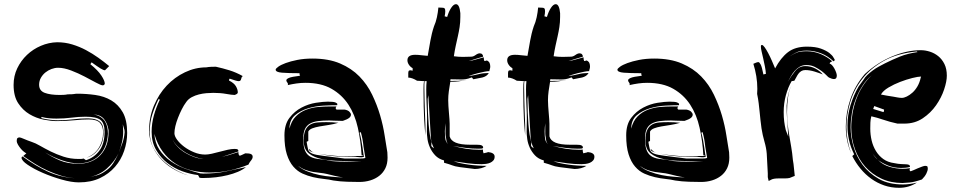

<svg xmlns="http://www.w3.org/2000/svg" viewBox="-20 -840 4587 918"><path d="M133 -161Q149 -156 171.5 -143Q194 -130 222 -116Q250 -102 283.5 -91Q317 -80 355 -80H366Q372 -80 380 -82L391 -74Q430 -86 455 -119.5Q480 -153 480 -210Q480 -251 460.5 -266.5Q441 -282 389 -282Q357 -282 322.5 -277.5Q288 -273 250 -273Q233 -273 215 -274.5Q197 -276 178 -281V-275Q218 -265 257 -265Q295 -265 329.5 -269.5Q364 -274 396 -274Q423 -274 438.5 -268.5Q454 -263 462 -254Q470 -245 472.5 -232.5Q475 -220 475 -205Q475 -158 450 -125Q426 -94 393 -86Q430 -99 451 -131Q473 -165 473 -207Q473 -237 457.5 -253Q442 -269 404 -269Q373 -269 334 -265Q295 -261 251 -261Q224 -261 188.5 -268Q153 -275 121 -294Q89 -313 67 -346.5Q45 -380 45 -434Q45 -477 62.5 -513.5Q80 -550 109 -577.5Q138 -605 175.5 -621Q213 -637 253 -638Q291 -638 325.5 -627.5Q360 -617 391 -600.5Q422 -584 450 -564Q478 -544 502 -524L482 -504Q475 -504 461 -512.5Q447 -521 418 -542L412 -533Q448 -504 464.5 -479Q481 -454 481 -440Q479 -432 471 -432Q463 -432 439 -445Q415 -458 384.5 -474Q354 -490 320 -503Q286 -516 258 -516Q242 -516 226 -510Q210 -504 197 -493.5Q184 -483 175.5 -468Q167 -453 167 -435Q167 -406 194 -396Q221 -386 265 -386Q274 -386 284.5 -386.5Q295 -387 304 -389Q327 -389 334.5 -390.5Q342 -392 349 -392Q392 -392 435 -386Q478 -380 512 -360Q546 -340 567 -303Q588 -266 588 -204Q588 -161 573.5 -118.5Q559 -76 530 -42.5Q501 -9 458 11.5Q415 32 357 32Q322 32 274.5 18.5Q227 5 184.5 -13.5Q142 -32 112.5 -52Q83 -72 83 -86Q83 -90 88 -92Q149 -47 212 -18Q274 9 339 12Q307 10 275 1Q242 -9 209.5 -23.5Q177 -38 147.5 -56.5Q118 -75 91 -94L106 -107Q103 -108 95 -114Q87 -120 79.5 -129Q72 -138 66 -148Q60 -158 60 -167Q60 -177 64 -180Q68 -183 73 -183Q78 -183 94 -176Q110 -169 133 -161ZM354 -59Q319 -59 276.5 -73.5Q234 -88 196 -111Q227 -90 265 -73.5Q303 -57 353 -57Q420 -57 459.5 -98Q499 -139 499 -208V-218Q494 -250 477.5 -270.5Q461 -291 427 -293Q448 -289 461.5 -280Q475 -271 482.5 -258.5Q490 -246 493 -231Q496 -216 496 -200Q492 -134 454 -96.5Q416 -59 354 -59ZM481 -20Q506 -36 521 -59Q536 -82 547 -107Q526 -65 489.5 -33Q453 -1 403 7Q422 4 442.5 -1.5Q463 -7 481 -20ZM576 -208Q576 -219 572 -229Q569 -237 567 -246L568 -233Q569 -225 569 -211Q569 -184 563 -159Q557 -134 548 -110Q557 -132 565.5 -156.5Q574 -181 576 -208ZM567 -249Q567 -248 567 -246Q567 -248 567 -249ZM392 -85Q391 -85 390 -85Q391 -85 392 -85Z M1168 -53Q1124 -35 1077.5 -25Q1031 -15 983 -15Q939 -15 897 -25Q855 -35 820 -57Q785 -79 758.5 -114.5Q732 -150 718 -200Q721 -156 742 -124.5Q763 -93 794.5 -70.5Q826 -48 864 -34Q902 -20 937 -11Q942 -10 951 -10Q1010 -10 1058 -20Q1106 -30 1156 -41Q1140 -28 1117.5 -18.5Q1095 -9 1068.5 -2.5Q1042 4 1013 7.5Q984 11 955 11H944Q939 11 934 10L927 -3Q891 -7 852 -21Q813 -35 780.5 -60.5Q748 -86 726.5 -123Q705 -160 705 -209Q705 -250 716 -289Q727 -328 745 -365Q744 -364 742 -364Q739 -364 739 -368Q721 -332 708.5 -293.5Q696 -255 696 -210Q696 -162 718 -125Q740 -88 770.5 -62.5Q801 -37 833 -21Q862 -7 881 -1Q850 -10 818 -27Q784 -45 756.5 -72.5Q729 -100 711 -136.5Q693 -173 693 -217Q693 -280 716 -335Q739 -390 777 -430.5Q815 -471 864.5 -494.5Q914 -518 967 -518Q976 -520 989.5 -520.5Q1003 -521 1012 -521Q1044 -514 1076.5 -504Q1109 -494 1141 -476Q1137 -474 1135.5 -470.5Q1134 -467 1133 -462.5Q1132 -458 1129.5 -455Q1127 -452 1121 -452Q1116 -452 1106 -455Q1096 -458 1078 -464Q1075 -461 1075 -455Q1099 -443 1108 -427.5Q1117 -412 1117 -398Q1117 -391 1102 -386Q1089 -386 1061.5 -391Q1034 -396 1000 -396Q985 -396 967 -394.5Q949 -393 931 -388.5Q913 -384 897 -375.5Q881 -367 871 -353Q859 -337 849 -317Q839 -297 831 -276.5Q823 -256 818.5 -237Q814 -218 814 -203Q814 -189 827 -171.5Q840 -154 860.5 -138.5Q881 -123 907.5 -112Q934 -101 961 -101Q974 -101 992.5 -105Q1011 -109 1030.5 -114.5Q1050 -120 1069 -124Q1088 -128 1101 -128Q1113 -128 1116.5 -125.5Q1120 -123 1120 -116Q1097 -108 1072 -100Q1056 -95 1041 -90L1072 -98Q1096 -105 1120 -113Q1120 -108 1120.5 -104Q1121 -100 1126 -95L1136 -99Q1144 -102 1153 -107Q1173 -107 1180.5 -103Q1188 -99 1188 -91Q1188 -86 1186.5 -82.5Q1185 -79 1182.5 -75.5Q1180 -72 1176 -67Q1172 -62 1168 -53ZM805 -173Q813 -155 829 -138.5Q845 -122 865.5 -109.5Q886 -97 909 -89Q931 -81 953 -80Q933 -82 911 -90Q888 -98 867.5 -110.5Q847 -123 830.5 -139Q814 -155 805 -173ZM1035 -89Q1038 -90 1041 -90Q1038 -90 1035 -89ZM885 0Q883 0 881 -1Q883 0 885 0Z M1619 -262Q1592 -262 1578.5 -263Q1565 -264 1554 -264Q1524 -264 1501 -261Q1478 -258 1462 -249Q1446 -240 1438 -223Q1430 -206 1430 -178Q1430 -137 1439.5 -117.5Q1449 -98 1466.5 -89.5Q1484 -81 1509 -79Q1534 -77 1565 -70Q1583 -68 1601 -67.5Q1619 -67 1637 -67H1709Q1659 -70 1609.5 -70.5Q1560 -71 1520.5 -79Q1481 -87 1456.5 -107Q1432 -127 1432 -168Q1432 -201 1440.5 -218.5Q1449 -236 1463.5 -244.5Q1478 -253 1498 -254.5Q1518 -256 1541 -256Q1569 -256 1598 -253Q1575 -246 1551.5 -242.5Q1528 -239 1508 -235.5Q1488 -232 1473.5 -226.5Q1459 -221 1454 -211V-166L1446 -162Q1450 -137 1453.5 -124.5Q1457 -112 1473 -105.5Q1489 -99 1524.5 -95Q1560 -91 1628 -82H1700Q1719 -82 1722.5 -83.5Q1726 -85 1727 -85L1718 -139Q1716 -159 1713 -175Q1710 -191 1705 -209Q1704 -206 1699 -206Q1704 -189 1707.5 -170Q1711 -151 1713.5 -134Q1716 -117 1717.5 -105Q1719 -93 1721 -91L1715 -89Q1713 -88 1709 -88H1703Q1696 -88 1687 -89.5Q1678 -91 1664 -91H1631Q1592 -91 1559 -95Q1528 -99 1505 -105Q1528 -100 1561 -97Q1596 -93 1626 -93Q1639 -93 1653.5 -93.5Q1668 -94 1685 -94H1718Q1715 -97 1711 -97H1709Q1705 -166 1691 -229Q1677 -292 1646 -339.5Q1615 -387 1565 -415.5Q1515 -444 1440 -444Q1419 -444 1398 -441Q1377 -438 1355 -433Q1357 -435 1357 -437Q1357 -442 1353 -446.5Q1349 -451 1349 -456Q1349 -462 1361.5 -467.5Q1374 -473 1415 -478Q1413 -480 1412.5 -484Q1412 -488 1412 -490Q1358 -490 1328 -492.5Q1298 -495 1298 -507Q1298 -512 1310.5 -521Q1323 -530 1346 -538.5Q1369 -547 1401.5 -553.5Q1434 -560 1474 -560Q1551 -560 1606 -536.5Q1661 -513 1698.5 -474.5Q1736 -436 1759.5 -387Q1783 -338 1797.5 -288.5Q1812 -239 1819 -192.5Q1826 -146 1832 -112Q1832 -106 1832.5 -100Q1833 -94 1833 -86Q1833 -57 1822.5 -35.5Q1812 -14 1793.5 0.5Q1775 15 1750.5 22.5Q1726 30 1698 30Q1676 30 1641 29Q1606 28 1574 23Q1553 18 1528 15.5Q1503 13 1477 7Q1451 1 1426.5 -10Q1402 -21 1382.5 -43.5Q1363 -66 1351.5 -102Q1340 -138 1340 -193Q1340 -245 1364 -276.5Q1388 -308 1421.5 -325.5Q1455 -343 1490 -348.5Q1525 -354 1547 -354Q1575 -354 1584 -350Q1593 -346 1593 -342Q1593 -339 1592 -337Q1567 -337 1528 -335Q1489 -333 1452.5 -322Q1416 -311 1390 -288.5Q1364 -266 1364 -225Q1373 -262 1394.5 -283.5Q1416 -305 1444 -315.5Q1472 -326 1501.5 -328.5Q1531 -331 1555 -331H1589Q1585 -327 1585 -323Q1585 -319 1589 -316H1628Q1644 -313 1651 -305.5Q1658 -298 1658 -292Q1658 -283 1649 -276Q1640 -269 1619 -262ZM1451 -20Q1479 -9 1508.5 -3Q1538 3 1567 5Q1596 8 1621 8Q1601 6 1581 1Q1560 -4 1544 -8Q1527 -12 1510.5 -13.5Q1494 -15 1476.5 -18Q1459 -21 1441 -27.5Q1423 -34 1405 -47Q1424 -30 1451 -20ZM1461 -125Q1460 -126 1467 -119Q1473 -113 1483 -110Q1478 -112 1468 -115Q1457 -119 1457 -127ZM1486 -110Q1485 -110 1483 -110Q1484 -110 1486 -110Z M2320 -500Q2311 -500 2295.5 -497Q2280 -494 2264.5 -490Q2249 -486 2236.5 -482Q2224 -478 2221 -476Q2247 -480 2269 -485.5Q2291 -491 2317 -491Q2312 -482 2304 -477Q2296 -472 2286.5 -469.5Q2277 -467 2266 -465.5Q2255 -464 2243 -461L2236 -470Q2217 -463 2207 -461.5Q2197 -460 2186 -460Q2174 -460 2161.5 -460.5Q2149 -461 2134 -461Q2134 -456 2133 -453Q2156 -453 2172 -453.5Q2188 -454 2211 -457Q2189 -453 2172.5 -451Q2156 -449 2133 -449Q2129 -426 2126 -404Q2123 -382 2123 -361Q2123 -349 2124 -333Q2125 -317 2126.5 -300.5Q2128 -284 2129 -269.5Q2130 -255 2130 -248V-188Q2135 -168 2159 -158Q2183 -148 2228 -148H2260Q2277 -148 2283.5 -144.5Q2290 -141 2290 -135Q2290 -130 2282 -129.5Q2274 -129 2266 -129Q2237 -129 2205 -133Q2175 -137 2146 -142Q2175 -135 2207 -129Q2240 -124 2271 -124H2280Q2284 -124 2289 -125Q2289 -120 2289.5 -116Q2290 -112 2292 -107L2300 -109Q2303 -110 2307 -110.5Q2311 -111 2313 -113Q2345 -110 2345 -91Q2345 -80 2339 -73Q2333 -66 2324 -62Q2315 -58 2304 -56.5Q2293 -55 2283 -55Q2248 -55 2214.5 -59.5Q2181 -64 2149 -69Q2177 -59 2220 -53Q2263 -47 2307 -47Q2296 -40 2281 -36Q2266 -32 2250 -32L2178 -41Q2164 -43 2156.5 -45Q2149 -47 2142 -49.5Q2135 -52 2126.5 -55Q2118 -58 2103 -62V-73Q2077 -80 2061 -97Q2045 -114 2036 -134Q2027 -154 2024 -174.5Q2021 -195 2021 -211Q2021 -228 2021.5 -242.5Q2022 -257 2022 -272Q2022 -283 2021.5 -300Q2021 -317 2020 -336Q2019 -355 2018.5 -375Q2018 -395 2018 -413Q2018 -424 2018.5 -434Q2019 -444 2020 -452H2010Q2009 -445 2009 -436V-418Q2009 -389 2010 -360.5Q2011 -332 2011.5 -308Q2012 -284 2013 -266.5Q2014 -249 2014 -241V-201V-193Q2011 -220 2008 -270Q2005 -328 2005 -398V-416Q2005 -427 2005.5 -437Q2006 -447 2008 -452L1974 -454Q1963 -461 1952 -465Q1941 -469 1932 -469V-489Q1932 -495 1933.5 -499.5Q1935 -504 1943 -504Q1945 -504 1953 -502V-514Q1942 -520 1935 -530.5Q1928 -541 1928 -552Q1928 -578 1965 -578Q1979 -578 1994 -576Q2009 -574 2025 -573Q2029 -595 2032 -612.5Q2035 -630 2038 -646.5Q2041 -663 2045 -679.5Q2049 -696 2055 -714Q2064 -734 2069 -757.5Q2074 -781 2076 -804L2097 -803Q2102 -803 2105.5 -800Q2109 -797 2109 -786Q2109 -777 2106 -762L2118 -759Q2126 -786 2137.5 -803Q2149 -820 2160 -820Q2177 -820 2181 -777V-759Q2181 -733 2177.5 -710.5Q2174 -688 2169 -666Q2164 -644 2159 -621Q2154 -598 2150 -571Q2172 -568 2193 -568Q2203 -568 2213 -568.5Q2223 -569 2233 -569Q2243 -569 2254 -577Q2265 -585 2274 -585Q2282 -585 2286 -580Q2290 -575 2290 -569Q2272 -564 2254.5 -558.5Q2237 -553 2221 -548Q2237 -550 2255 -555.5Q2273 -561 2293 -566Q2293 -561 2293.5 -557Q2294 -553 2296 -548Q2298 -548 2301 -549Q2307 -551 2308 -551Q2318 -546 2321 -538.5Q2324 -531 2324 -522Q2324 -515 2322 -509.5Q2320 -504 2320 -500ZM2055 -131Q2041 -158 2040 -184Q2039 -210 2037 -233L2028 -385L2025 -367Q2025 -300 2029.5 -245.5Q2034 -191 2043 -161Q2043 -152 2042.5 -149Q2042 -146 2042 -144Q2042 -142 2044.5 -139Q2047 -136 2055 -131ZM2112 -185Q2110 -193 2110 -202V-251Q2109 -241 2108 -231.5Q2107 -222 2107 -212Q2107 -186 2110 -172Q2113 -160 2122 -152Q2117 -158 2115 -165Q2114 -173 2112 -185ZM2015 -186 2014 -193ZM2124 -151Q2123 -152 2122 -152Q2123 -152 2124 -151Z M2797 -500Q2788 -500 2772.5 -497Q2757 -494 2741.5 -490Q2726 -486 2713.5 -482Q2701 -478 2698 -476Q2724 -480 2746 -485.5Q2768 -491 2794 -491Q2789 -482 2781 -477Q2773 -472 2763.5 -469.5Q2754 -467 2743 -465.5Q2732 -464 2720 -461L2713 -470Q2694 -463 2684 -461.5Q2674 -460 2663 -460Q2651 -460 2638.5 -460.5Q2626 -461 2611 -461Q2611 -456 2610 -453Q2633 -453 2649 -453.5Q2665 -454 2688 -457Q2666 -453 2649.5 -451Q2633 -449 2610 -449Q2606 -426 2603 -404Q2600 -382 2600 -361Q2600 -349 2601 -333Q2602 -317 2603.5 -300.5Q2605 -284 2606 -269.5Q2607 -255 2607 -248V-188Q2612 -168 2636 -158Q2660 -148 2705 -148H2737Q2754 -148 2760.5 -144.5Q2767 -141 2767 -135Q2767 -130 2759 -129.5Q2751 -129 2743 -129Q2714 -129 2682 -133Q2652 -137 2623 -142Q2652 -135 2684 -129Q2717 -124 2748 -124H2757Q2761 -124 2766 -125Q2766 -120 2766.5 -116Q2767 -112 2769 -107L2777 -109Q2780 -110 2784 -110.5Q2788 -111 2790 -113Q2822 -110 2822 -91Q2822 -80 2816 -73Q2810 -66 2801 -62Q2792 -58 2781 -56.5Q2770 -55 2760 -55Q2725 -55 2691.5 -59.5Q2658 -64 2626 -69Q2654 -59 2697 -53Q2740 -47 2784 -47Q2773 -40 2758 -36Q2743 -32 2727 -32L2655 -41Q2641 -43 2633.5 -45Q2626 -47 2619 -49.5Q2612 -52 2603.5 -55Q2595 -58 2580 -62V-73Q2554 -80 2538 -97Q2522 -114 2513 -134Q2504 -154 2501 -174.5Q2498 -195 2498 -211Q2498 -228 2498.5 -242.5Q2499 -257 2499 -272Q2499 -283 2498.5 -300Q2498 -317 2497 -336Q2496 -355 2495.5 -375Q2495 -395 2495 -413Q2495 -424 2495.5 -434Q2496 -444 2497 -452H2487Q2486 -445 2486 -436V-418Q2486 -389 2487 -360.5Q2488 -332 2488.5 -308Q2489 -284 2490 -266.5Q2491 -249 2491 -241V-201V-193Q2488 -220 2485 -270Q2482 -328 2482 -398V-416Q2482 -427 2482.5 -437Q2483 -447 2485 -452L2451 -454Q2440 -461 2429 -465Q2418 -469 2409 -469V-489Q2409 -495 2410.5 -499.5Q2412 -504 2420 -504Q2422 -504 2430 -502V-514Q2419 -520 2412 -530.5Q2405 -541 2405 -552Q2405 -578 2442 -578Q2456 -578 2471 -576Q2486 -574 2502 -573Q2506 -595 2509 -612.5Q2512 -630 2515 -646.5Q2518 -663 2522 -679.5Q2526 -696 2532 -714Q2541 -734 2546 -757.5Q2551 -781 2553 -804L2574 -803Q2579 -803 2582.5 -800Q2586 -797 2586 -786Q2586 -777 2583 -762L2595 -759Q2603 -786 2614.5 -803Q2626 -820 2637 -820Q2654 -820 2658 -777V-759Q2658 -733 2654.5 -710.5Q2651 -688 2646 -666Q2641 -644 2636 -621Q2631 -598 2627 -571Q2649 -568 2670 -568Q2680 -568 2690 -568.5Q2700 -569 2710 -569Q2720 -569 2731 -577Q2742 -585 2751 -585Q2759 -585 2763 -580Q2767 -575 2767 -569Q2749 -564 2731.5 -558.5Q2714 -553 2698 -548Q2714 -550 2732 -555.5Q2750 -561 2770 -566Q2770 -561 2770.5 -557Q2771 -553 2773 -548Q2775 -548 2778 -549Q2784 -551 2785 -551Q2795 -546 2798 -538.5Q2801 -531 2801 -522Q2801 -515 2799 -509.5Q2797 -504 2797 -500ZM2532 -131Q2518 -158 2517 -184Q2516 -210 2514 -233L2505 -385L2502 -367Q2502 -300 2506.5 -245.5Q2511 -191 2520 -161Q2520 -152 2519.5 -149Q2519 -146 2519 -144Q2519 -142 2521.5 -139Q2524 -136 2532 -131ZM2589 -185Q2587 -193 2587 -202V-251Q2586 -241 2585 -231.5Q2584 -222 2584 -212Q2584 -186 2587 -172Q2590 -160 2599 -152Q2594 -158 2592 -165Q2591 -173 2589 -185ZM2492 -186 2491 -193ZM2601 -151Q2600 -152 2599 -152Q2600 -152 2601 -151Z M3253 -262Q3226 -262 3212.5 -263Q3199 -264 3188 -264Q3158 -264 3135 -261Q3112 -258 3096 -249Q3080 -240 3072 -223Q3064 -206 3064 -178Q3064 -137 3073.5 -117.5Q3083 -98 3100.5 -89.5Q3118 -81 3143 -79Q3168 -77 3199 -70Q3217 -68 3235 -67.5Q3253 -67 3271 -67H3343Q3293 -70 3243.5 -70.5Q3194 -71 3154.5 -79Q3115 -87 3090.5 -107Q3066 -127 3066 -168Q3066 -201 3074.5 -218.5Q3083 -236 3097.5 -244.5Q3112 -253 3132 -254.5Q3152 -256 3175 -256Q3203 -256 3232 -253Q3209 -246 3185.5 -242.5Q3162 -239 3142 -235.5Q3122 -232 3107.5 -226.5Q3093 -221 3088 -211V-166L3080 -162Q3084 -137 3087.5 -124.5Q3091 -112 3107 -105.5Q3123 -99 3158.5 -95Q3194 -91 3262 -82H3334Q3353 -82 3356.5 -83.5Q3360 -85 3361 -85L3352 -139Q3350 -159 3347 -175Q3344 -191 3339 -209Q3338 -206 3333 -206Q3338 -189 3341.5 -170Q3345 -151 3347.5 -134Q3350 -117 3351.5 -105Q3353 -93 3355 -91L3349 -89Q3347 -88 3343 -88H3337Q3330 -88 3321 -89.5Q3312 -91 3298 -91H3265Q3226 -91 3193 -95Q3162 -99 3139 -105Q3162 -100 3195 -97Q3230 -93 3260 -93Q3273 -93 3287.5 -93.5Q3302 -94 3319 -94H3352Q3349 -97 3345 -97H3343Q3339 -166 3325 -229Q3311 -292 3280 -339.5Q3249 -387 3199 -415.5Q3149 -444 3074 -444Q3053 -444 3032 -441Q3011 -438 2989 -433Q2991 -435 2991 -437Q2991 -442 2987 -446.5Q2983 -451 2983 -456Q2983 -462 2995.5 -467.5Q3008 -473 3049 -478Q3047 -480 3046.5 -484Q3046 -488 3046 -490Q2992 -490 2962 -492.5Q2932 -495 2932 -507Q2932 -512 2944.5 -521Q2957 -530 2980 -538.5Q3003 -547 3035.5 -553.5Q3068 -560 3108 -560Q3185 -560 3240 -536.5Q3295 -513 3332.5 -474.5Q3370 -436 3393.5 -387Q3417 -338 3431.5 -288.5Q3446 -239 3453 -192.5Q3460 -146 3466 -112Q3466 -106 3466.5 -100Q3467 -94 3467 -86Q3467 -57 3456.5 -35.5Q3446 -14 3427.5 0.5Q3409 15 3384.5 22.5Q3360 30 3332 30Q3310 30 3275 29Q3240 28 3208 23Q3187 18 3162 15.5Q3137 13 3111 7Q3085 1 3060.5 -10Q3036 -21 3016.5 -43.5Q2997 -66 2985.5 -102Q2974 -138 2974 -193Q2974 -245 2998 -276.5Q3022 -308 3055.5 -325.5Q3089 -343 3124 -348.5Q3159 -354 3181 -354Q3209 -354 3218 -350Q3227 -346 3227 -342Q3227 -339 3226 -337Q3201 -337 3162 -335Q3123 -333 3086.5 -322Q3050 -311 3024 -288.5Q2998 -266 2998 -225Q3007 -262 3028.5 -283.5Q3050 -305 3078 -315.5Q3106 -326 3135.5 -328.5Q3165 -331 3189 -331H3223Q3219 -327 3219 -323Q3219 -319 3223 -316H3262Q3278 -313 3285 -305.5Q3292 -298 3292 -292Q3292 -283 3283 -276Q3274 -269 3253 -262ZM3085 -20Q3113 -9 3142.5 -3Q3172 3 3201 5Q3230 8 3255 8Q3235 6 3215 1Q3194 -4 3178 -8Q3161 -12 3144.5 -13.5Q3128 -15 3110.5 -18Q3093 -21 3075 -27.5Q3057 -34 3039 -47Q3058 -30 3085 -20ZM3095 -125Q3094 -126 3101 -119Q3107 -113 3117 -110Q3112 -112 3102 -115Q3091 -119 3091 -127ZM3120 -110Q3119 -110 3117 -110Q3118 -110 3120 -110Z M3755 11Q3745 13 3733 13H3704Q3678 13 3667.5 19Q3657 25 3655 25L3651 7V-11L3646 -105Q3644 -132 3635 -163Q3626 -194 3621 -226Q3618 -247 3616 -266L3612 -305Q3610 -325 3607.5 -346Q3605 -367 3600 -391Q3600 -397 3600.5 -403Q3601 -409 3601 -415Q3601 -446 3596 -476Q3591 -506 3582 -535Q3589 -538 3595 -540.5Q3601 -543 3606 -543Q3611 -543 3617 -531.5Q3623 -520 3630 -484Q3632 -484 3636 -485.5Q3640 -487 3642 -487Q3641 -504 3637 -523.5Q3633 -543 3629 -561Q3625 -579 3621.5 -593.5Q3618 -608 3618 -617Q3618 -619 3618.5 -622Q3619 -625 3623 -625Q3628 -625 3636 -614Q3644 -603 3653 -586Q3662 -569 3670.5 -549.5Q3679 -530 3686 -513Q3713 -564 3747.5 -590.5Q3782 -617 3838 -617Q3879 -617 3905 -607.5Q3931 -598 3945.5 -586.5Q3960 -575 3965 -565L3971 -555Q3971 -549 3965 -547Q3939 -572 3906 -585Q3873 -598 3838 -598Q3804 -598 3787 -589Q3771 -581 3753 -569Q3772 -581 3788 -588Q3805 -595 3837 -595Q3872 -595 3904 -581.5Q3936 -568 3959 -547Q3954 -545 3950.5 -542.5Q3947 -540 3947 -535Q3952 -535 3958 -528.5Q3964 -522 3969 -513Q3974 -504 3977.5 -494.5Q3981 -485 3981 -479Q3981 -462 3968 -462Q3958 -462 3944 -469Q3941 -470 3931.5 -480Q3922 -490 3908 -500.5Q3894 -511 3876 -520Q3858 -529 3836 -529Q3818 -529 3804.5 -521.5Q3791 -514 3780 -501.5Q3769 -489 3760 -473L3747 -449Q3762 -476 3780 -498Q3800 -524 3830 -524Q3856 -524 3878 -512.5Q3900 -501 3914 -484Q3897 -491 3874 -498Q3851 -505 3830 -505Q3819 -505 3811 -500Q3803 -495 3797.5 -487.5Q3792 -480 3787.5 -471Q3783 -462 3778 -454L3765 -452Q3748 -423 3737.5 -384.5Q3727 -346 3727 -304Q3727 -279 3729.5 -259Q3732 -239 3737 -218L3749 -187L3747 -216Q3745 -250 3743 -276.5Q3741 -303 3741 -335Q3743 -364 3749 -390Q3754 -412 3764 -431Q3752 -407 3748 -376Q3743 -342 3743 -304Q3743 -274 3746 -247Q3749 -220 3753.5 -193Q3758 -166 3763 -137.5Q3768 -109 3771 -75L3774 -56L3780 1ZM3767 -436 3764 -431Z M4388 18Q4350 31 4330 32.5Q4310 34 4295 35Q4239 35 4194 14Q4149 -7 4117 -43Q4085 -79 4067.5 -127.5Q4050 -176 4050 -231Q4050 -263 4056 -297.5Q4062 -332 4074 -365.5Q4086 -399 4105 -428Q4123 -457 4148 -480Q4122 -459 4104 -430Q4085 -401 4072 -367.5Q4059 -334 4053 -298.5Q4047 -263 4047 -230Q4047 -188 4060.5 -140.5Q4074 -93 4104 -52.5Q4134 -12 4181.5 15Q4229 42 4297 42Q4329 42 4364 33Q4326 58 4279 58Q4241 58 4207.5 46.5Q4174 35 4145.5 14.5Q4117 -6 4094 -34Q4071 -62 4055 -94L4064 -102Q4047 -136 4039.5 -170Q4032 -204 4032 -239Q4032 -290 4046.5 -337Q4061 -384 4085 -426L4109 -459Q4115 -470 4126.5 -481Q4138 -492 4152 -502.5Q4166 -513 4181.5 -521.5Q4197 -530 4211 -537Q4247 -555 4283 -569.5Q4319 -584 4367 -591L4363 -594Q4271 -585 4207 -549.5Q4143 -514 4103 -463Q4063 -412 4045 -351.5Q4027 -291 4027 -233Q4027 -202 4032.5 -170.5Q4038 -139 4049 -108Q4024 -168 4024 -235Q4024 -301 4046 -366Q4068 -431 4115 -486Q4175 -541 4246 -570.5Q4317 -600 4383 -600Q4404 -600 4426 -593Q4448 -586 4466 -571.5Q4484 -557 4495.5 -534Q4507 -511 4507 -478Q4507 -451 4494 -412Q4481 -373 4455.5 -336.5Q4430 -300 4392 -274.5Q4354 -249 4304 -249H4271Q4234 -257 4203.5 -267.5Q4173 -278 4146 -284Q4142 -268 4141.5 -253.5Q4141 -239 4141 -225Q4141 -196 4147.5 -168.5Q4154 -141 4168 -118Q4182 -95 4203.5 -79.5Q4225 -64 4256 -60Q4275 -56 4289 -55.5Q4303 -55 4312.5 -54.5Q4322 -54 4326.5 -51.5Q4331 -49 4331 -42Q4321 -39 4310.5 -38Q4300 -37 4289 -37Q4254 -37 4226 -48.5Q4198 -60 4178 -75Q4201 -52 4233 -42.5Q4265 -33 4296 -33Q4313 -33 4331 -36Q4329 -30 4329 -29Q4329 -23 4334 -21Q4338 -22 4348 -26.5Q4358 -31 4368.5 -35.5Q4379 -40 4389 -43.5Q4399 -47 4403 -47Q4408 -47 4412 -45.5Q4416 -44 4416 -34Q4416 -24 4409 -10Q4402 4 4388 18ZM4250 -378 4272 -374Q4283 -372 4292 -372Q4302 -372 4315.5 -378.5Q4329 -385 4342.5 -397Q4356 -409 4366.5 -427Q4377 -445 4382 -468L4384 -474Q4370 -474 4342 -467Q4314 -460 4284 -448.5Q4254 -437 4228 -421.5Q4202 -406 4192 -388Q4207 -385 4221.5 -382.5Q4236 -380 4250 -378ZM4204 -304Q4206 -306 4206.5 -310Q4207 -314 4207 -316L4160 -333L4155 -319ZM4176 -77Q4169 -85 4162 -93Q4156 -100 4152 -107Q4161 -90 4176 -77Z"/></svg>

Font: Finger Paint
Style: Regular
Weight: 400
Designer: Ralph du Carrois
Foundry: Ralph du Carrois
Version: Version 1.002